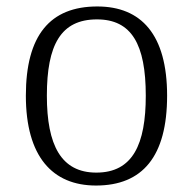

<svg xmlns="http://www.w3.org/2000/svg" viewBox="-20 -564 596 594"><path d="M277 10C421 10 497 -80 497 -268C497 -457 417 -544 281 -544C135 -544 60 -455 60 -268C60 -80 142 10 277 10ZM278 -30C169 -30 125 -115 125 -268C125 -425 168 -504 280 -504C387 -504 431 -427 431 -268C431 -118 391 -30 278 -30Z"/></svg>

Font: Noto Serif Tamil Light
Style: Italic
Weight: 300
Italic angle: -12°
Designer: Indian Type Foundry, Tom Grace, and the Monotype Design Team
Foundry: Monotype Imaging Inc.
Version: Version 2.003